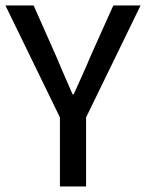

<svg xmlns="http://www.w3.org/2000/svg" viewBox="-24 -675 529 695"><path d="M-4.4 -655.3H97.7L176.8 -477.1Q209 -400.9 238.8 -333.5H242.7L267.6 -388.7Q295.9 -451.7 306.2 -477.1L386.2 -655.3H484.9L287.6 -250V0H192.9V-250Z"/></svg>

Font: Varta SemiBold
Style: Regular
Weight: 600
Designer: Joana Correia, Viktoriya Grabowska, Eben Sorkin
Foundry: Sorkin Type
Version: Version 1.003; ttfautohint (v1.3) -l 8 -r 24 -G 200 -x 12 -H